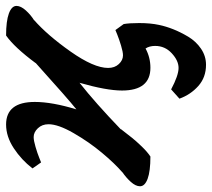

<svg xmlns="http://www.w3.org/2000/svg" viewBox="-58 -478 723 656"><g transform="rotate(-90 304.0 -149.5)"><path d="M284.2 -392.6Q284.2 -333.5 258.8 -250.5Q293.9 -278.3 418.5 -390.6L416.5 -389.2Q470.7 -462.4 511.2 -490.7Q560.5 -490.7 586.4 -481.2Q612.3 -471.7 612.3 -455.1Q612.3 -440.4 596.9 -423.3Q581.5 -406.2 562.5 -394.5L564.5 -395.5Q512.2 -349.6 456.3 -270.3Q400.4 -190.9 400.4 -142.1Q400.4 -119.6 413.6 -105.5Q426.8 -91.3 443.4 -91.3Q455.1 -91.3 476.8 -97.9Q498.5 -104.5 514.2 -110.8L529.8 -117.2L550.3 -88.9Q553.7 -69.8 553.7 -36.1Q553.7 2.9 547.4 31.7Q542.5 55.2 532.7 80.1Q522.9 105 507.1 131.6Q491.2 158.2 466.1 175.3Q440.9 192.4 411.1 192.4Q368.2 192.4 338.6 166Q309.1 139.6 295.4 101.6L327.1 73.2Q375 98.6 400.4 98.6Q425.3 98.6 450.4 75.4Q475.6 52.2 475.6 18.6Q475.6 -1 466.8 -14.2Q436.5 2.4 400.9 2.4Q323.2 2.4 323.2 -94.7Q323.2 -147.5 349.6 -239.7Q280.8 -185.5 189.9 -98.1L191.9 -99.1Q171.9 -73.2 161.4 -60.1Q150.9 -46.9 132.1 -27.3Q113.3 -7.8 97.7 2.4Q47.4 2.4 21.7 -7.1Q-3.9 -16.6 -3.9 -33.2Q-3.9 -47.9 11 -64.5Q25.9 -81.1 44.9 -93.8L43 -92.8Q74.2 -119.6 110.8 -163.6Q147.5 -207.5 177.7 -260Q208 -312.5 208 -345.7Q208 -367.7 194.3 -382.1Q180.7 -396.5 164.1 -396.5Q152.3 -396.5 130.6 -390.1Q108.9 -383.8 93.3 -377.4L77.6 -371.1L57.1 -400.4Q85.9 -438 126 -464.4Q166 -490.7 207 -490.7Q284.2 -490.7 284.2 -392.6Z"/></g></svg>

Font: Flanker
Style: Bold Italic
Weight: 700
Italic angle: -12°
Designer: Flanker
Version: Version 2.000